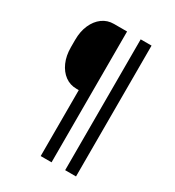

<svg xmlns="http://www.w3.org/2000/svg" viewBox="-230 -935 1161 1271"><g transform="rotate(30 350.0 -300.0)"><path d="M550 -800V200H467V-800ZM93 -524V-580Q93 -645 115 -694.5Q137 -744 175 -772Q213 -800 263 -800H363V200H280V-304H263Q213 -304 175 -332Q137 -360 115 -409.5Q93 -459 93 -524Z"/></g></svg>

Font: Martian Mono Light
Style: Regular
Weight: 300
Monospace: yes
Designer: Roman Shamin
Foundry: Evil Martians
Version: Version 1.000; ttfautohint (v1.8.4.7-5d5b)